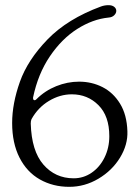

<svg xmlns="http://www.w3.org/2000/svg" viewBox="-20 -722 540 743"><path d="M27 -246Q27 -321 57 -405.5Q87 -490 164 -569.5Q241 -649 371 -697Q385 -702 400 -702Q414 -702 422 -695.5Q430 -689 430 -680Q430 -671 422 -663Q414 -655 400 -654Q339 -648 279 -610Q219 -572 173 -504Q127 -436 108 -345V-342Q108 -336 112 -334.5Q116 -333 121 -338Q154 -371 197.5 -388.5Q241 -406 286 -406Q335 -406 376.5 -385Q418 -364 444.5 -321Q471 -278 473 -214Q475 -162 444.5 -112Q414 -62 361 -30.5Q308 1 248 1Q185 1 134.5 -27.5Q84 -56 55.5 -112Q27 -168 27 -246ZM403 -195Q403 -273 361 -315Q319 -357 258 -357Q212 -357 169.5 -331.5Q127 -306 102 -261Q99 -255 99 -244Q102 -138 148 -85Q194 -32 265 -32Q303 -32 334.5 -53.5Q366 -75 384.5 -112.5Q403 -150 403 -195Z"/></svg>

Font: Hina Mincho
Style: Regular
Weight: 400
Designer: satsuyako
Foundry: satsuyako
Version: Version 1.100